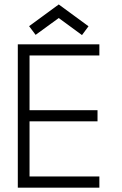

<svg xmlns="http://www.w3.org/2000/svg" viewBox="-20 -864 561 884"><path d="M144 -703.5 114 -743.5 250.5 -843.5 387.5 -743 357.5 -702.5 250.5 -781ZM62 -660H437.5V-608.5H116V-356.5H429V-305.5H116V-51.5H437.5V0H62Z"/></svg>

Font: League Spartan Light
Style: Regular
Weight: 277
Foundry: The League of Moveable Type
Version: Version 2.002